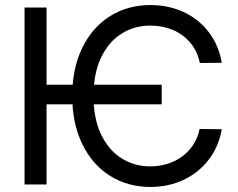

<svg xmlns="http://www.w3.org/2000/svg" viewBox="-20 -737 951 767"><path d="M626 -320.3H143.6V-398.4H626ZM581.1 -634.8Q516.6 -634.8 464.8 -602.1Q413.1 -569.3 383.3 -505.9Q353.5 -442.4 353.5 -353.5Q353.5 -264.6 383.3 -201.2Q413.1 -137.7 464.8 -105Q516.6 -72.3 581.1 -72.3Q627.9 -72.3 668.9 -89.8Q710 -107.4 738.8 -141.1Q767.6 -174.8 777.3 -221.7L866.2 -220.7Q853.5 -150.4 813 -98.1Q772.5 -45.9 712.4 -18.1Q652.3 9.8 581.1 9.8Q490.2 9.8 419.4 -34.7Q348.6 -79.1 308.6 -161.6Q268.6 -244.1 268.6 -353.5Q268.6 -463.9 308.6 -545.9Q348.6 -627.9 419.4 -672.4Q490.2 -716.8 581.1 -716.8Q652.3 -716.8 712.4 -689.5Q772.5 -662.1 813 -609.9Q853.5 -557.6 866.2 -486.3L778.3 -485.4Q768.6 -533.2 739.7 -566.9Q710.9 -600.6 669.9 -617.7Q628.9 -634.8 581.1 -634.8ZM166 0H78.1V-707H166Z"/></svg>

Font: Pretendard JP Variable
Style: Regular
Weight: 400
Designer: Base glyphs from Inter by Rasmus Andersson; Hangul glyphs from Noto Sans CJK(Source Han Sans) by Jang Soo-young and Kang
Foundry: Kil Hyung-jin
Version: Version 1.307;Glyphs 3.2 (3192)